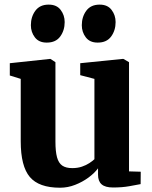

<svg xmlns="http://www.w3.org/2000/svg" viewBox="-20 -822 674 852"><path d="M481.5 10Q447 10 431 -4Q415 -18 415 -47V-75Q399.5 -54 372.8 -34.2Q346 -14.5 313.5 -1.8Q281 11 246.5 11Q152.5 11 112.2 -36.8Q72 -84.5 72 -195V-472L23.5 -487V-541.5L201 -560.5H204L226 -546V-193.5Q226 -150 233 -124.2Q240 -98.5 256.2 -87.2Q272.5 -76 300.5 -76Q324.5 -76 343.5 -82.5Q362.5 -89 376.5 -98.2Q390.5 -107.5 399 -115.5V-472L336 -488.5V-541.5L523 -560.5H528L552.5 -546V-61.5L604.5 -60L604 -5Q586 -1.5 554.2 4.2Q522.5 10 481.5 10ZM187 -633Q152.5 -633 134.8 -656.2Q117 -679.5 117 -710Q117 -747.5 137 -774.5Q157 -801.5 195.5 -801.5H196.5Q231.5 -801.5 249.2 -778Q267 -754.5 267 -724Q267 -687 247.2 -660Q227.5 -633 188 -633ZM413 -633Q378.5 -633 360.8 -656.2Q343 -679.5 343 -710Q343 -747.5 363 -774.5Q383 -801.5 422 -801.5H422.5Q457.5 -801.5 475.2 -778Q493 -754.5 493 -724Q493 -687 473.2 -660Q453.5 -633 414 -633Z"/></svg>

Font: Merriweather 36pt ExtraBold
Style: Regular
Weight: 800
Designer: Eben Sorkin
Foundry: Eben Sorkin
Version: Version 2.100